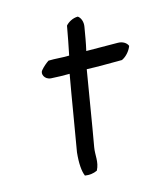

<svg xmlns="http://www.w3.org/2000/svg" viewBox="-101 -707 697 813"><g transform="rotate(-15 247.0 -300.5)"><path d="M112 -450C100 -437 111 -409 139 -407C168 -405 191 -405 220 -405C200 -294 183 -184 164 -76C159 -28 162 7 171 28C190 31 208 29 225 21C243 -13 234 -44 240 -78C259 -184 276 -295 295 -405C345 -403 398 -404 449 -404C467 -412 486 -432 494 -454C489 -468 472 -479 451 -479C404 -479 359 -480 313 -480C321 -514 326 -546 332 -581C336 -602 328 -622 316 -630C294 -630 273 -618 262 -605C254 -561 247 -522 238 -480C206 -479 180 -483 148 -482C136 -474 123 -463 112 -450Z"/></g></svg>

Font: Snowfall
Style: Obl
Weight: 400
Designer: Jasper
Foundry: Cannot Into Space Fonts
Version: Version 0.9